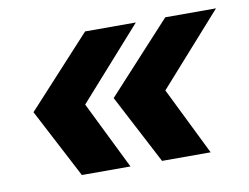

<svg xmlns="http://www.w3.org/2000/svg" viewBox="-53 -536 690 533"><g transform="rotate(-10 292.5 -269.5)"><path d="M359 -465H216L36 -269L138 -74H275L181 -265ZM585 -465H442L262 -269L364 -74H501L407 -265Z"/></g></svg>

Font: AWKNG-Font
Style: Bold Italic
Weight: 700
Italic angle: -11.3°
Designer: Awakening Church
Foundry: Awakening Church
Version: Version 1.700;PS 001.700;hotconv 1.0.88;makeotf.lib2.5.64775